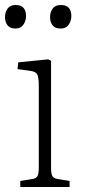

<svg xmlns="http://www.w3.org/2000/svg" viewBox="-21 -747 338 767"><path d="M60 0V-24L108 -32Q124 -34 129 -44Q134 -54 134 -80V-402Q134 -438 128 -449.5Q122 -461 100 -464L49 -471L52 -498L172 -510L183 -504V-76Q183 -53 188 -44Q193 -35 208 -32L257 -24V0ZM221 -633Q199 -633 189 -646Q179 -659 179 -678Q179 -699 189.5 -713Q200 -727 222 -727Q244 -727 254 -715.5Q264 -704 264 -683Q264 -664 253.5 -648.5Q243 -633 221 -633ZM41 -633Q19 -633 9 -646Q-1 -659 -1 -678Q-1 -699 9.5 -713Q20 -727 41 -727Q63 -727 73 -715.5Q83 -704 83 -683Q83 -664 72.5 -648.5Q62 -633 41 -633Z"/></svg>

Font: Literata 18pt ExtraLight
Style: Regular
Weight: 250
Designer: Latin by Veronika Burian and Jose Scaglione. Greek by Irene Vlachou. Cyrillic by Vera Evstafieva.
Foundry: TypeTogether
Version: Version 3.103;gftools[0.9.29]